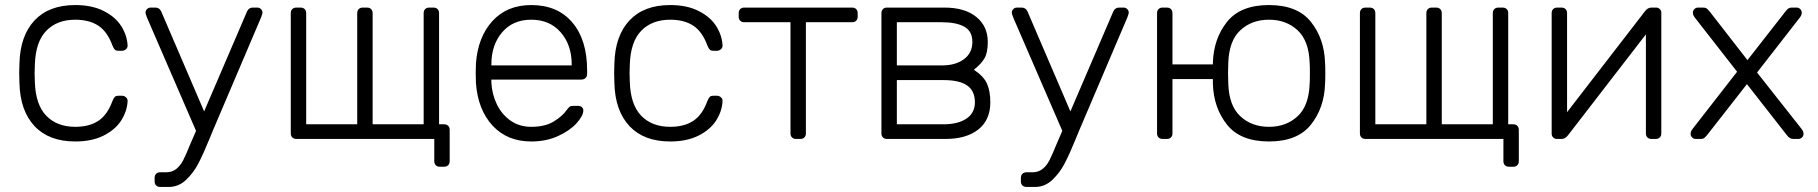

<svg xmlns="http://www.w3.org/2000/svg" viewBox="-20 -550 7195 760"><path d="M56 0ZM278 -48Q333 -48 369 -71.5Q405 -95 425 -150Q430 -162 434.5 -166.5Q439 -171 449 -171H463Q472 -171 479 -164.5Q486 -158 485 -149Q483 -110 460 -73.5Q437 -37 390.5 -13.5Q344 10 278 10Q174 10 117 -50.5Q60 -111 57 -220L56 -260L57 -300Q60 -409 117 -469.5Q174 -530 278 -530Q344 -530 390.5 -506.5Q437 -483 460 -446.5Q483 -410 485 -371Q486 -362 479 -355.5Q472 -349 463 -349H449Q439 -349 434.5 -353.5Q430 -358 425 -370Q405 -425 369 -448.5Q333 -472 278 -472Q206 -472 163.5 -428.5Q121 -385 118 -295L117 -260L118 -225Q121 -135 163.5 -91.5Q206 -48 278 -48Z M637 132Q661 132 677.5 119Q694 106 705 84.5Q716 63 733 21L756 -32L562 -480Q556 -495 556 -500Q556 -508 562 -514Q568 -520 576 -520H595Q611 -520 618 -505L788 -109L958 -505Q965 -520 981 -520H999Q1007 -520 1013 -514Q1019 -508 1019 -500Q1019 -495 1013 -480L823 -34L809 0Q785 59 765.5 96.5Q746 134 716.5 162Q687 190 648 190H614Q604 190 598 184Q592 178 592 168V154Q592 144 598 138Q604 132 614 132Z M1738 -58Q1748 -58 1754 -52Q1760 -46 1760 -36V88Q1760 98 1754 104Q1748 110 1738 110H1721Q1711 110 1705 104Q1699 98 1699 88V0H1153Q1143 0 1137 -6Q1131 -12 1131 -22V-498Q1131 -508 1137 -514Q1143 -520 1153 -520H1170Q1180 -520 1186 -514Q1192 -508 1192 -498V-58H1394V-498Q1394 -508 1400 -514Q1406 -520 1416 -520H1433Q1443 -520 1449 -514Q1455 -508 1455 -498V-58H1657V-498Q1657 -508 1663 -514Q1669 -520 1679 -520H1696Q1706 -520 1712 -514Q1718 -508 1718 -498V-58Z M1863 0ZM2304 -272V-257Q2304 -247 2297.5 -241Q2291 -235 2281 -235H1925V-225Q1927 -178 1946.5 -137.5Q1966 -97 2001 -72.5Q2036 -48 2083 -48Q2138 -48 2172.5 -69.5Q2207 -91 2222 -113Q2231 -125 2235.5 -128Q2240 -131 2252 -131H2268Q2277 -131 2283 -126Q2289 -121 2289 -113Q2289 -92 2262.5 -62.5Q2236 -33 2189 -11.5Q2142 10 2083 10Q1988 10 1930 -52.5Q1872 -115 1864 -220L1863 -260L1864 -300Q1872 -404 1929.5 -467Q1987 -530 2083 -530Q2187 -530 2245.5 -461Q2304 -392 2304 -272ZM2243 -291V-295Q2243 -372 2199.5 -422Q2156 -472 2083 -472Q2010 -472 1967.5 -422Q1925 -372 1925 -295V-291Z M2411 0ZM2633 -48Q2688 -48 2724 -71.5Q2760 -95 2780 -150Q2785 -162 2789.5 -166.5Q2794 -171 2804 -171H2818Q2827 -171 2834 -164.5Q2841 -158 2840 -149Q2838 -110 2815 -73.5Q2792 -37 2745.5 -13.5Q2699 10 2633 10Q2529 10 2472 -50.5Q2415 -111 2412 -220L2411 -260L2412 -300Q2415 -409 2472 -469.5Q2529 -530 2633 -530Q2699 -530 2745.5 -506.5Q2792 -483 2815 -446.5Q2838 -410 2840 -371Q2841 -362 2834 -355.5Q2827 -349 2818 -349H2804Q2794 -349 2789.5 -353.5Q2785 -358 2780 -370Q2760 -425 2724 -448.5Q2688 -472 2633 -472Q2561 -472 2518.5 -428.5Q2476 -385 2473 -295L2472 -260L2473 -225Q2476 -135 2518.5 -91.5Q2561 -48 2633 -48Z M3109 -462H2926Q2916 -462 2910 -468Q2904 -474 2904 -484V-498Q2904 -508 2910 -514Q2916 -520 2926 -520H3353Q3363 -520 3369 -514Q3375 -508 3375 -498V-484Q3375 -474 3369 -468Q3363 -462 3353 -462H3170V-22Q3170 -12 3164 -6Q3158 0 3148 0H3131Q3121 0 3115 -6Q3109 -12 3109 -22Z M3718 -520Q3799 -520 3844.5 -483Q3890 -446 3890 -384Q3890 -341 3876.5 -318.5Q3863 -296 3835 -274Q3874 -248 3887 -218.5Q3900 -189 3900 -145Q3900 -75 3852.5 -37.5Q3805 0 3723 0H3491Q3481 0 3475 -6Q3469 -12 3469 -22V-498Q3469 -508 3475 -514Q3481 -520 3491 -520ZM3530 -291H3708Q3763 -291 3796 -316Q3829 -341 3829 -384Q3829 -426 3797.5 -444Q3766 -462 3708 -462H3530ZM3530 -58H3715Q3772 -58 3805.5 -80.5Q3839 -103 3839 -145Q3839 -190 3808.5 -211.5Q3778 -233 3715 -233H3530Z M4066 132Q4090 132 4106.5 119Q4123 106 4134 84.5Q4145 63 4162 21L4185 -32L3991 -480Q3985 -495 3985 -500Q3985 -508 3991 -514Q3997 -520 4005 -520H4024Q4040 -520 4047 -505L4217 -109L4387 -505Q4394 -520 4410 -520H4428Q4436 -520 4442 -514Q4448 -508 4448 -500Q4448 -495 4442 -480L4252 -34L4238 0Q4214 59 4194.5 96.5Q4175 134 4145.5 162Q4116 190 4077 190H4043Q4033 190 4027 184Q4021 178 4021 168V154Q4021 144 4027 138Q4033 132 4043 132Z M5226 -260Q5226 -228 5225 -218Q5222 -123 5169 -56.5Q5116 10 5003 10Q4890 10 4837 -56.5Q4784 -123 4781 -218V-237H4621V-22Q4621 -12 4615 -6Q4609 0 4599 0H4582Q4572 0 4566 -6Q4560 -12 4560 -22V-498Q4560 -508 4566 -514Q4572 -520 4582 -520H4599Q4609 -520 4615 -514Q4621 -508 4621 -498V-295H4781V-302Q4784 -397 4837 -463.5Q4890 -530 5003 -530Q5116 -530 5169 -463.5Q5222 -397 5225 -302Q5226 -292 5226 -260ZM4842 -302 4841 -260 4842 -218Q4845 -131 4890 -89.5Q4935 -48 5003 -48Q5071 -48 5116 -89.5Q5161 -131 5164 -218Q5165 -228 5165 -260Q5165 -292 5164 -302Q5161 -389 5116 -430.5Q5071 -472 5003 -472Q4935 -472 4890 -430.5Q4845 -389 4842 -302Z M5970 -58Q5980 -58 5986 -52Q5992 -46 5992 -36V88Q5992 98 5986 104Q5980 110 5970 110H5953Q5943 110 5937 104Q5931 98 5931 88V0H5385Q5375 0 5369 -6Q5363 -12 5363 -22V-498Q5363 -508 5369 -514Q5375 -520 5385 -520H5402Q5412 -520 5418 -514Q5424 -508 5424 -498V-58H5626V-498Q5626 -508 5632 -514Q5638 -520 5648 -520H5665Q5675 -520 5681 -514Q5687 -508 5687 -498V-58H5889V-498Q5889 -508 5895 -514Q5901 -520 5911 -520H5928Q5938 -520 5944 -514Q5950 -508 5950 -498V-58Z M6534 0H6517Q6507 0 6501 -6Q6495 -12 6495 -22V-414L6187 -15Q6176 0 6161 0H6142Q6134 0 6128 -6Q6122 -12 6122 -20V-498Q6122 -508 6128 -514Q6134 -520 6144 -520H6161Q6171 -520 6177 -514Q6183 -508 6183 -498V-106L6491 -505Q6502 -520 6517 -520H6536Q6544 -520 6550 -514Q6556 -508 6556 -501V-22Q6556 -12 6550 -6Q6544 0 6534 0Z M6672 0ZM6737 -15Q6730 -7 6725.5 -3.5Q6721 0 6712 0H6692Q6684 0 6678 -6Q6672 -12 6672 -20Q6672 -30 6680 -40L6856 -266L6689 -480Q6681 -490 6681 -500Q6681 -508 6687 -514Q6693 -520 6701 -520H6722Q6731 -520 6735.5 -516.5Q6740 -513 6747 -505L6897 -312L7047 -504Q7048 -505 7052 -510Q7056 -515 7061 -517.5Q7066 -520 7072 -520H7092Q7100 -520 7106 -514Q7112 -508 7112 -500Q7112 -490 7104 -480L6935 -263L7111 -40Q7119 -30 7119 -20Q7119 -12 7113 -6Q7107 0 7099 0H7078Q7064 0 7053 -15L6895 -217Z"/></svg>

Font: Hezaedrus Light
Style: Regular
Weight: 300
Designer: Hubert & Fischer
Foundry: Hubert & Fischer
Version: Version 1.10;September 3, 2019;FontCreator 11.5.0.2425 64-bi